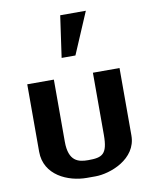

<svg xmlns="http://www.w3.org/2000/svg" viewBox="-90 -879 767 959"><g transform="rotate(-10 293.5 -399.5)"><path d="M60 -158C60 -38 178 12 272 12H316C390 12 528 -38 528 -158V-500H393V-185C393 -85 365 -74 294 -74C245 -74 195 -85 195 -185V-500H60ZM412 -811H282L252 -600H322Z"/></g></svg>

Font: Perun
Style: Bold
Weight: 700
Foundry: Copyright (c) Stefan Peev, Context Ltd, 2016
Version: Version 1.089